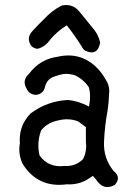

<svg xmlns="http://www.w3.org/2000/svg" viewBox="-20 -743 540 776"><path d="M229.5 -720.7Q273.4 -729.5 300.3 -696.8Q327.1 -664.1 351.6 -633.8Q377 -606.4 384.8 -571.3Q375 -514.6 324.2 -538.1Q315.4 -543.9 310.5 -554.7Q283.2 -598.6 250 -640.6Q212.9 -618.2 183.6 -584Q164.1 -554.7 132.8 -545.9Q118.2 -545.9 106.4 -557.6Q85 -588.9 110.4 -616.7Q135.7 -644.5 158.2 -666Q189.5 -700.2 229.5 -720.7ZM212.9 -513.7Q306.6 -535.2 374 -466.8Q392.6 -447.3 406.2 -422.9Q424.8 -395.5 420.9 -364.3Q419.9 -331.1 415 -296.9Q403.3 -236.3 400.4 -169.9Q397.5 -103.5 438.5 -52.7Q471.7 -26.4 444.3 3.9Q398.4 30.3 367.2 -18.6L355.5 -32.2L340.8 -22.5Q300.8 4.9 250 2Q130.9 17.6 70.3 -83Q52.7 -123 60.5 -165Q56.6 -209 76.2 -247.1Q87.9 -268.6 104.5 -285.2Q171.9 -335 254.9 -338.9Q293.9 -335.9 339.8 -312.5Q348.6 -357.4 338.9 -390.6Q317.4 -422.9 281.2 -439.5Q254.9 -446.3 237.3 -443.8Q219.7 -441.4 195.3 -432.1Q170.9 -422.9 162.1 -393.6Q157.2 -364.3 126 -359.4Q99.6 -360.4 87.9 -383.8Q67.4 -418 97.7 -445.3Q141.6 -503.9 212.9 -513.7ZM294.9 -252.9Q256.8 -266.6 217.8 -256.8Q173.8 -249 146.5 -216.8Q127.9 -167 139.6 -115.2Q174.8 -64.5 241.2 -72.3Q284.2 -69.3 315.4 -99.6Q332 -130.9 327.1 -169.9Q327.1 -199.2 327.1 -229.5Q304.7 -246.1 294.9 -252.9Z"/></svg>

Font: NaikaiFont
Style: Regular-Lite
Weight: 400
Version: Version 1.67